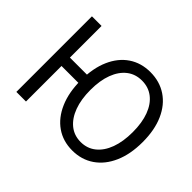

<svg xmlns="http://www.w3.org/2000/svg" viewBox="-136 -918 1179 1179"><g transform="rotate(45 454.0 -328.0)"><path d="M89.7 0V-656.3H173.2V-381.5H364.7V-308.6H173.2V0ZM586.3 12Q505.8 12 445.8 -29.8Q385.9 -71.5 352.5 -148.5Q319 -225.4 319 -330.5Q319 -435.6 352.5 -511.4Q385.9 -587.2 445.8 -627.7Q505.8 -668.3 586.3 -668.3Q666.8 -668.3 727.8 -627.7Q788.7 -587.2 822.5 -511.4Q856.3 -435.6 856.3 -330.5Q856.3 -225.4 822.5 -148.5Q788.7 -71.5 727.8 -29.8Q666.8 12 586.3 12ZM586.3 -61.4Q643 -61.4 684.3 -94.7Q725.7 -128 747.9 -188.4Q770 -248.8 770 -330.5Q770 -412.3 747.9 -471.5Q725.7 -530.7 684.3 -562.8Q643 -594.9 586.3 -594.9Q529.6 -594.9 488.4 -562.8Q447.3 -530.7 424.9 -471.5Q402.6 -412.3 402.6 -330.5Q402.6 -248.8 424.9 -188.4Q447.3 -128 488.4 -94.7Q529.6 -61.4 586.3 -61.4Z"/></g></svg>

Font: Source Sans 3 Variable
Style: Regular
Weight: 200
Designer: Paul D. Hunt
Foundry: Adobe Systems Incorporated
Version: Version 3.026